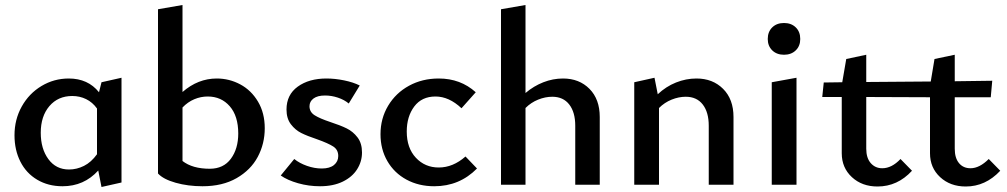

<svg xmlns="http://www.w3.org/2000/svg" viewBox="-20 -739 4028 768"><path d="M466 -428V-9L386 9L373 -57Q316 6 230 6Q173 6 129 -20Q85 -46 61.5 -92.5Q38 -139 38 -198Q38 -261 67 -313Q96 -365 146 -395Q196 -425 255 -425Q332 -425 376 -370L386 -410ZM368 -122V-305Q350 -330 324.5 -342.5Q299 -355 269 -355Q212 -355 177.5 -314.5Q143 -274 143 -208Q143 -144 173.5 -102.5Q204 -61 256 -61Q287 -61 316 -75.5Q345 -90 368 -122Z M1039 -226Q1039 -164 1011 -111.5Q983 -59 926.5 -26.5Q870 6 790 6Q732 6 682.5 -8Q633 -22 612 -45V-702L710 -719V-371Q772 -425 847 -425Q897 -425 941 -401.5Q985 -378 1012 -332.5Q1039 -287 1039 -226ZM933 -205Q933 -275 899 -314Q865 -353 811 -353Q783 -353 757 -342Q731 -331 710 -309V-95Q750 -64 819 -64Q874 -64 903.5 -104Q933 -144 933 -205Z M1103 -37 1157 -103Q1178 -86 1208 -75.5Q1238 -65 1267 -65Q1299 -65 1316 -79Q1333 -93 1333 -115Q1333 -140 1313 -153Q1293 -166 1248 -182Q1209 -195 1185 -207Q1161 -219 1143.5 -242Q1126 -265 1126 -301Q1126 -360 1171 -392.5Q1216 -425 1286 -425Q1320 -425 1356.5 -417.5Q1393 -410 1419 -397L1375 -325Q1357 -340 1331.5 -348.5Q1306 -357 1280 -357Q1250 -357 1234 -345Q1218 -333 1218 -314Q1218 -291 1238.5 -278Q1259 -265 1301 -251Q1341 -238 1366.5 -225.5Q1392 -213 1410 -189.5Q1428 -166 1428 -129Q1428 -93 1408.5 -62Q1389 -31 1351 -12.5Q1313 6 1260 6Q1215 6 1172.5 -6Q1130 -18 1103 -37Z M1502 -202Q1502 -265 1532.5 -316Q1563 -367 1616 -396Q1669 -425 1735 -425Q1822 -425 1883 -370L1826 -306Q1776 -353 1722 -353Q1667 -353 1637 -313Q1607 -273 1607 -213Q1607 -147 1643.5 -108Q1680 -69 1735 -69Q1792 -69 1842 -113L1888 -65Q1818 6 1717 6Q1655 6 1606 -20.5Q1557 -47 1529.5 -94.5Q1502 -142 1502 -202Z M2379 -271V0H2281V-236Q2281 -290 2257 -321Q2233 -352 2189 -352Q2161 -352 2132.5 -340.5Q2104 -329 2082 -307V0H1984V-702L2082 -719V-367Q2115 -395 2153.5 -410Q2192 -425 2232 -425Q2297 -425 2338 -383.5Q2379 -342 2379 -271Z M2914 -271V0H2815V-236Q2815 -290 2791 -321Q2767 -352 2723 -352Q2695 -352 2666.5 -340.5Q2638 -329 2616 -307V0H2517V-410L2598 -428L2611 -362Q2644 -393 2684 -409Q2724 -425 2766 -425Q2831 -425 2872.5 -383.5Q2914 -342 2914 -271Z M3051 -583Q3051 -612 3069 -629.5Q3087 -647 3116 -647Q3145 -647 3163 -629.5Q3181 -612 3181 -583Q3181 -555 3163 -537.5Q3145 -520 3116 -520Q3087 -520 3069 -537.5Q3051 -555 3051 -583ZM3067 -410 3166 -428V0H3067Z M3981 -56Q3922 7 3843 7Q3781 7 3740.5 -30.5Q3700 -68 3700 -126V-350L3445 -351V-144Q3445 -107 3463 -86.5Q3481 -66 3509 -66Q3547 -66 3582 -103L3628 -56Q3570 7 3490 7Q3428 7 3387.5 -30.5Q3347 -68 3347 -126V-351H3269L3275 -409L3349 -410L3365 -503L3445 -520V-411L3703 -413L3718 -503L3799 -520V-414L3949 -416L3943 -350H3799V-144Q3799 -107 3816 -86.5Q3833 -66 3862 -66Q3898 -66 3935 -103Z"/></svg>

Font: Ysabeau Infant Semibold
Style: Regular
Weight: 600
Designer: Christian Thalmann (Catharsis Fonts)
Version: Version 0.003